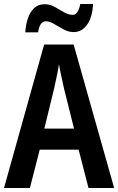

<svg xmlns="http://www.w3.org/2000/svg" viewBox="-20 -937 589 957"><path d="M421 0 372 -191H178L129 0H0L200 -715H347L549 0ZM299 -496Q293 -524 285.5 -558Q278 -592 274 -617Q270 -591 263 -557.5Q256 -524 250 -497L201 -296H349ZM106 -776Q108 -812 118.5 -844Q129 -876 149.5 -896Q170 -916 203 -916Q229 -916 253 -902.5Q277 -889 299 -876Q321 -863 342 -863Q370 -863 380 -917H444Q440 -849 413.5 -813Q387 -777 347 -777Q322 -777 297 -790.5Q272 -804 249.5 -817.5Q227 -831 209 -831Q178 -831 170 -776Z"/></svg>

Font: Noto Sans Devanagari Condensed SemiBold
Style: Regular
Weight: 600
Width: 3
Designer: Jelle Bosma - Monotype Design Team
Foundry: Monotype Imaging Inc.
Version: Version 2.004; ttfautohint (v1.8.4.7-5d5b)